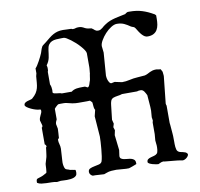

<svg xmlns="http://www.w3.org/2000/svg" viewBox="-81 -815 944 906"><g transform="rotate(-10 391.0 -362.5)"><path d="M292 2.4Q286.6 0.5 281.7 -5.1Q276.9 -10.7 276.9 -17.6Q276.9 -29.3 285.9 -33.4Q294.9 -37.6 306.6 -39.8Q318.4 -42 329.3 -44.7Q340.3 -47.4 344.2 -56.2Q347.2 -64.9 349.6 -80.8Q352.1 -96.7 353.5 -114.3Q355 -131.8 356 -147.9Q356.9 -164.1 356.9 -173.8L349.6 -272L356.9 -301.8Q356 -302.2 354.5 -306.2Q353 -310.1 353 -311Q352.5 -313 352.1 -316.9Q351.6 -320.8 351.3 -325.2Q351.1 -329.6 350.6 -333.5Q350.1 -337.4 349.6 -339.4L340.3 -348.6Q336.4 -348.1 326.4 -348.1Q316.4 -348.1 305.7 -348.1Q294.4 -348.1 284.7 -348.1Q274.9 -348.1 272 -348.6Q263.2 -349.1 256.3 -350.6Q249.5 -352.1 242.9 -353.8Q236.3 -355.5 229.7 -356.9Q223.1 -358.4 215.3 -358.4H202.6Q198.2 -358.4 193.4 -358.2Q188.5 -357.9 186.5 -355.5Q185.1 -354 182.1 -351.8Q179.2 -349.6 176.8 -346.9Q174.3 -344.2 172.4 -342Q170.4 -339.8 170.4 -339.4V-289.1Q163.6 -276.9 163.6 -267.1L168 -245.1Q168 -242.7 167.7 -236.3Q167.5 -230 167 -222.9Q166.5 -215.8 166 -209.5Q165.5 -203.1 165.5 -200.2Q159.7 -196.8 159.7 -191.9Q159.7 -181.6 162.8 -171.6Q166 -161.6 166 -149.4L163.6 -109.9Q163.6 -104.5 162.8 -97.4Q162.1 -90.3 162.1 -83Q162.1 -76.2 163.8 -67.4Q165.5 -58.6 168.9 -53.2Q171.4 -49.3 178.5 -47.6Q185.5 -45.9 189 -43.9Q189.9 -43.5 193.6 -42.7Q197.3 -42 201.7 -41.3Q206.1 -40.5 210 -39.8Q213.9 -39.1 215.3 -39.1Q217.3 -36.6 217.5 -34.2Q217.8 -31.7 217.8 -25.4Q217.8 -16.6 213.4 -11.5Q209 -6.3 201.7 -3.7Q194.3 -1 185.5 0Q176.8 1 168 1Q159.2 1 151.9 0.5Q144.5 0 139.2 0L120.6 2.4Q109.4 -0.5 96.4 -0.5Q83.5 -0.5 71 -1Q58.6 -1.5 47.1 -2.9Q35.6 -4.4 26.9 -10.3V-17.1Q26.9 -19.5 27.8 -23.2Q28.8 -26.9 31.7 -28.8Q33.7 -29.8 37.8 -31Q42 -32.2 46.4 -33.7Q50.8 -35.2 54.7 -36.6Q58.6 -38.1 60.5 -39.1L77.6 -48.3Q79.1 -48.8 79.8 -55.2Q80.6 -61.5 81.1 -69.3Q81.5 -77.1 81.8 -83.7Q82 -90.3 82.5 -91.3L91.8 -122.6Q92.3 -124.5 93.3 -131.3Q94.2 -138.2 95.2 -145.5Q96.2 -152.8 96.9 -158.9Q97.7 -165 97.7 -166.5Q98.6 -167.5 100.3 -170.4Q102.1 -173.3 101.1 -173.3Q101.1 -174.3 98.9 -178Q96.7 -181.6 94.2 -182.6V-262.7Q97.7 -264.6 98.1 -267.6Q98.6 -270.5 98.6 -272.9L91.8 -297.4Q91.8 -304.2 94 -310.1Q96.2 -315.9 98.6 -321Q101.1 -326.2 103.3 -331.1Q105.5 -335.9 105.5 -341.3Q105.5 -342.3 105 -345.2Q104.5 -348.1 101.1 -348.6H97.7Q91.8 -348.6 80.8 -351.8Q69.8 -355 59.1 -360.1Q48.3 -365.2 40.5 -370.8Q32.7 -376.5 32.7 -381.8Q32.7 -388.2 37.6 -391.8Q42.5 -395.5 49.1 -397.7Q55.7 -399.9 62.5 -401.4Q69.3 -402.8 73.2 -405.3Q86.9 -417 93.8 -427.7Q100.6 -438.5 103.8 -450.2Q106.9 -461.9 107.9 -475.3Q108.9 -488.8 110.4 -505.9Q110.4 -507.3 112.1 -512.9Q113.8 -518.6 113.8 -519.5V-543Q118.7 -547.9 124 -556.4Q129.4 -564.9 134.5 -574.2Q139.6 -583.5 144.3 -593Q148.9 -602.5 151.9 -609.9Q156.2 -623 158.4 -629.4Q160.6 -635.7 163.1 -639.4Q165.5 -643.1 169.9 -646.2Q174.3 -649.4 183.1 -656.2Q195.8 -666.5 205.8 -674.6Q215.8 -682.6 225.8 -688Q235.8 -693.4 246.8 -696.3Q257.8 -699.2 272 -699.2Q272 -699.2 272.9 -699.2Q273.9 -699.2 277.8 -699Q281.7 -698.7 289.8 -698.5Q297.9 -698.2 312.5 -697.8Q315.4 -695.8 317.1 -695.6Q318.8 -695.3 320.8 -695.3Q327.6 -695.3 332.8 -697.3Q337.9 -699.2 346.2 -699.2Q354.5 -699.2 359.1 -698Q363.8 -696.8 367.7 -694.8Q371.6 -692.9 376 -690.4Q380.4 -688 388.2 -686Q388.7 -685.5 391.6 -685.3Q394.5 -685.1 397.7 -684.6Q400.9 -684.1 403.3 -683.8Q405.8 -683.6 406.2 -683.6Q411.1 -681.2 414.3 -678.2Q417.5 -675.3 420.4 -672.9Q423.3 -670.4 427 -668.9Q430.7 -667.5 436.5 -667.5Q442.9 -667.5 448 -670.2Q453.1 -672.9 457.5 -676.5Q461.9 -680.2 466.3 -684.1Q470.7 -688 476.1 -690.9Q487.8 -698.7 499.8 -703.4Q511.7 -708 524.4 -711.2Q537.1 -714.4 549.8 -716.8Q562.5 -719.2 575.7 -722.2Q576.7 -724.1 580.8 -726.6Q585 -729 585.9 -729Q585.9 -730 590.6 -730Q595.2 -730 597.7 -730Q630.4 -730 657 -721.7Q683.6 -713.4 710 -697.8Q711.4 -697.8 714.1 -694.8Q716.8 -691.9 717.8 -690.9V-674.3Q717.8 -659.7 715.6 -646.2Q713.4 -632.8 707.3 -622.3Q701.2 -611.8 689.9 -605.7Q678.7 -599.6 661.1 -599.6Q653.8 -599.6 647.2 -603.5Q640.6 -607.4 634.5 -614.3Q628.4 -621.1 622.8 -629.6Q617.2 -638.2 611.3 -647.9Q606.9 -654.3 602.3 -655.3Q597.7 -656.2 591.3 -659.7Q583.5 -665 576.4 -669.4Q569.3 -673.8 562 -677Q554.7 -680.2 546.4 -681.9Q538.1 -683.6 527.8 -683.6Q515.1 -683.6 499.8 -673.8Q484.4 -664.1 471.2 -649.7Q458 -635.3 449 -619.6Q439.9 -604 439.9 -592.3L443.4 -561L435.1 -451.2Q435.1 -446.8 436.3 -440.2Q437.5 -433.6 440.2 -427.2Q442.9 -420.9 446.3 -416.5Q449.7 -412.1 454.1 -412.1L470.2 -415.5L504.9 -408.2Q523.4 -408.2 542 -412.6Q560.5 -417 579.1 -418L616.2 -420.9Q625 -423.3 630.9 -426.5Q636.7 -429.7 642.8 -432.6Q648.9 -435.5 656 -437.5Q663.1 -439.5 673.8 -439.5Q675.8 -439 679 -438.5Q682.1 -438 686 -437.5L694.8 -436.5L701.7 -423.3Q702.1 -418.9 702.6 -414.6Q703.1 -410.6 703.4 -407.2Q703.6 -403.8 703.6 -401.9L689.9 -272.9Q689.9 -271.5 690.7 -267.6Q691.4 -263.7 692.4 -262.7V-179.7Q692.9 -179.2 693.6 -169.9Q694.3 -160.6 695.3 -149.4Q696.3 -138.2 697 -128.4Q697.8 -118.7 697.8 -116.7L698.2 -89.4Q698.2 -84.5 698.2 -77.6Q698.2 -70.8 699 -63.7Q699.7 -56.6 701.4 -51Q703.1 -45.4 706.1 -42.5Q710.9 -37.6 717.3 -36.1Q723.6 -34.7 730 -33.4Q736.3 -32.2 741.9 -29.8Q747.6 -27.3 751.5 -21V-18.6Q751.5 -14.6 748.5 -10.5Q745.6 -6.3 741.5 -2.9Q737.3 0.5 732.4 2.7Q727.5 4.9 723.6 4.9H721.2Q720.2 4.9 714.6 3.7Q709 2.4 707.5 2.4Q706.1 2 697 1Q688 0 676.3 -1Q664.6 -2 653.1 -3.2Q641.6 -4.4 635.7 -4.9L633.3 -5.9Q627.9 -5.9 625 -5.1Q622.1 -4.4 619.6 -3.4Q617.2 -2.4 614.3 -1Q611.3 0.5 606.9 2.4H605.5Q603 2.4 595.5 1.2Q587.9 0 579.3 -2.4Q570.8 -4.9 564.2 -8.3Q557.6 -11.7 557.6 -16.1Q557.6 -24.9 563.2 -29.1Q568.8 -33.2 576.9 -35.4Q585 -37.6 593.3 -39.8Q601.6 -42 606.9 -47.4Q609.4 -49.3 610.8 -54Q612.3 -58.6 613 -64.2Q613.8 -69.8 613.8 -75.4Q613.8 -81.1 613.8 -85.4L611.3 -109.9L613.8 -140.1V-195.3L616.2 -205.1L613.8 -220.7L616.2 -252Q616.2 -269 614.3 -288.8Q612.3 -308.6 611.3 -327.1Q608.9 -331.5 606.4 -336.7Q604 -341.8 600.8 -345.9Q597.7 -350.1 593.8 -352.8Q589.8 -355.5 584.5 -355.5Q578.6 -355.5 575.2 -355.2Q571.8 -355 566.4 -353H494.6Q490.2 -351.1 484.4 -350.1Q478.5 -349.1 472.4 -348.1Q466.3 -347.2 460.7 -345.9Q455.1 -344.7 450.7 -342.8Q441.9 -338.4 439 -329.6Q436 -320.8 435.1 -311L427.2 -241.7L432.1 -222.2L427.2 -206.1L432.1 -190.9L427.2 -168L435.5 -95.2L431.6 -66.9Q431.6 -58.1 437 -54.4Q442.4 -50.8 450.4 -49.1Q458.5 -47.4 467.8 -46.9Q477.1 -46.4 485.1 -44.2Q493.2 -42 498.5 -36.9Q503.9 -31.7 503.9 -21V-16.1Q501.5 -15.1 496.1 -12.9Q490.7 -10.7 484.6 -8.5Q478.5 -6.3 473.4 -4.6Q468.3 -2.9 466.3 -2.4H452.6L406.2 -5.9Q395 -5.9 382.3 -4.9Q369.6 -3.9 359.9 0L346.2 4.9L303.7 2.4ZM172.9 -418Q174.3 -413.6 179.4 -412.1Q184.6 -410.6 191.2 -409.9Q197.8 -409.2 204.3 -408.4Q210.9 -407.7 215.3 -405.3H263.2Q268.1 -409.7 274.7 -412.4Q281.2 -415 288.6 -416.3Q295.9 -417.5 303.5 -417.7Q311 -418 317.4 -418H328.6L340.3 -412.1Q343.8 -412.1 346.4 -416Q349.1 -419.9 350.8 -425Q352.5 -430.2 354 -435.3Q355.5 -440.4 356.9 -443.4Q357.4 -445.3 358.2 -450.2Q358.9 -455.1 359.6 -460.2Q360.4 -465.3 361.1 -469.5Q361.8 -473.6 362.3 -474.6Q362.3 -476.6 362.8 -481.4Q363.3 -486.3 363.8 -491.2Q364.3 -496.1 364.5 -500.2Q364.7 -504.4 364.7 -505.9V-571.8Q364.3 -578.1 358.2 -587.4Q352.1 -596.7 343 -606.9Q334 -617.2 323.2 -627Q312.5 -636.7 302 -644.5Q291.5 -652.3 283 -657.2Q274.4 -662.1 270 -662.1H259.3Q245.1 -662.1 233.2 -661.1Q221.2 -660.2 212.2 -656Q203.1 -651.9 197 -643.1Q190.9 -634.3 189 -618.2Q187.5 -607.9 186.5 -598.9Q185.5 -589.8 183.6 -581.3Q181.6 -572.8 178 -564.7Q174.3 -556.6 168 -548.3Q169.9 -542.5 170.2 -539.3Q170.4 -536.1 170.4 -532.2Q170.4 -526.4 170.2 -523.7Q169.9 -521 168 -517.1V-457Q170.9 -450.7 172.4 -443.6Q173.8 -436.5 173.8 -430.7Q173.8 -427.7 173.8 -424.1Q173.8 -420.4 172.9 -418Z"/></g></svg>

Font: IM FELL English
Style: Regular
Weight: 400
Designer: Igino Marini
Foundry: Igino Marini
Version: 3.00